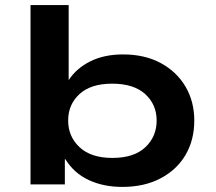

<svg xmlns="http://www.w3.org/2000/svg" viewBox="-20 -725 850 755"><path d="M461 10Q387 10 329 -17Q271 -44 237 -99H235V0H100V-705H250V-410Q281 -457 335.5 -484Q390 -511 464 -511Q550 -511 613 -476.5Q676 -442 710 -383.5Q744 -325 744 -251Q744 -175 710 -116.5Q676 -58 612 -24Q548 10 461 10ZM422 -104Q507 -104 551.5 -146Q596 -188 596 -251Q596 -314 551 -355Q506 -396 421 -396Q337 -396 292.5 -355Q248 -314 248 -251Q248 -188 293 -146Q338 -104 422 -104Z"/></svg>

Font: Nunito Sans 7pt Expanded
Style: Bold
Weight: 700
Width: 7
Designer: Vernon Adams
Foundry: Vernon Adams
Version: Version 3.101;gftools[0.9.27]